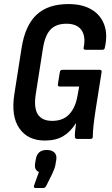

<svg xmlns="http://www.w3.org/2000/svg" viewBox="-20 -683 553 944"><path d="M200.6 8Q117 8 75.3 -51.7Q33.5 -111.5 50.7 -221.2L86.5 -449.4Q104.1 -558.7 160.1 -610.8Q216 -663 316.5 -663Q385.4 -663 430.3 -636.1Q475.1 -609.2 492.6 -561.2Q510.1 -513.2 495.5 -449.3Q494.5 -438.3 483.9 -438.3H400.4Q388.5 -438.3 391.5 -450.3Q402.3 -504 380.5 -535.2Q358.6 -566.3 306.5 -566.3Q256 -566.3 228.7 -538Q201.4 -509.7 191.1 -445L156.3 -223.2Q145.1 -154.4 165.5 -121.5Q185.9 -88.7 236.8 -88.7Q290.7 -88.7 321.3 -122.2Q351.8 -155.6 361.2 -213.2L369.3 -257.5H274.1Q262.9 -257.5 264.7 -269.5L274.1 -328.3Q276.1 -339.7 286.1 -339.7H469.5Q481.9 -339.7 479.5 -328.3L450.5 -145.4Q443.3 -98.7 439.9 -67.3Q436.5 -36 436.3 -11.4Q436.3 0 425.3 0H359.1Q348.2 0 348.2 -11.4Q347.8 -24.2 349.6 -41.1Q351.4 -58 354 -76.4H352.6Q326.8 -35.2 290.8 -13.6Q254.8 8 200.6 8ZM155.2 241.2Q144 241.2 147.2 229.9L171.4 162.5Q160.2 158.3 154.9 147.7Q149.6 137.1 153 117.5L156 100.7Q163.2 54.3 209.3 54.3Q234 54.3 247.2 66.6Q260.4 79 256.6 103.4L253.6 120.3Q252.2 132.5 248.2 144Q244.2 155.5 237.4 170.3L207.6 230.2Q202.4 241.2 193.2 241.2Z"/></svg>

Font: Sofia Sans Condensed
Style: Italic
Weight: 400
Italic angle: -9°
Designer: Botio Nikoltchev, Ani Petrova
Foundry: lettersoup
Version: Version 4.101